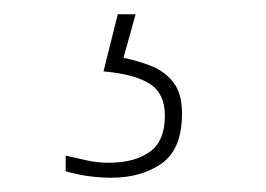

<svg xmlns="http://www.w3.org/2000/svg" viewBox="-20 -29 373 269"><path d="M136 220Q121 220 105.5 218Q90 216 72 211V189Q90 193 103 196Q116 199 133 199Q168 199 189.5 184Q211 169 211 133Q211 102 190 88.5Q169 75 125 71L145 -9H170L153 52Q173 56 192 63.5Q211 71 223 86.5Q235 102 235 130Q235 180 206.5 200Q178 220 136 220Z"/></svg>

Font: Noto Serif Lao Thin
Style: Regular
Weight: 250
Designer: Monotype Design Team
Foundry: Monotype Imaging Inc.
Version: Version 2.003